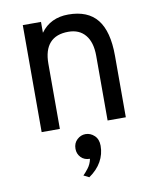

<svg xmlns="http://www.w3.org/2000/svg" viewBox="-86 -589 735 903"><g transform="rotate(-10 281.5 -137.5)"><path d="M83 0V-511H170V-459Q193.5 -491.5 226.5 -507.2Q259.5 -523 302 -523Q395 -523 440 -466.8Q485 -410.5 485 -294V0H398V-309Q398 -373.5 369.2 -408.2Q340.5 -443 288 -443Q229.5 -443 199.8 -409.8Q170 -376.5 170 -311V0ZM267 248 241 235Q250 226.5 265 207.5Q280 188.5 285 163Q258 163 242 146Q226 129 226 105Q226 78 243.8 61.5Q261.5 45 284 45Q308 45 326.5 62.5Q345 80 345 111Q345 151.5 325.5 186.2Q306 221 267 248Z"/></g></svg>

Font: Overpass
Style: Regular
Weight: 400
Designer: Delve Withrington, Dave Bailey, Thomas Jockin
Foundry: Delve Fonts LLC
Version: Version 4.000